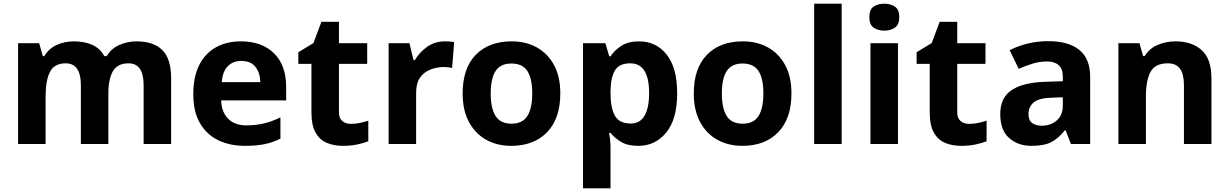

<svg xmlns="http://www.w3.org/2000/svg" viewBox="-20 -780 6657 1040"><path d="M719 -556Q812 -556 859.5 -508.5Q907 -461 907 -356V0H758V-319Q758 -437 676 -437Q617 -437 592 -395Q567 -353 567 -274V0H418V-319Q418 -437 336 -437Q274 -437 250.5 -390.5Q227 -344 227 -257V0H78V-546H192L212 -476H220Q245 -518 288.5 -537Q332 -556 379 -556Q439 -556 481 -536.5Q523 -517 545 -476H558Q583 -518 627.5 -537Q672 -556 719 -556Z M1285 -556Q1398 -556 1464 -491.5Q1530 -427 1530 -308V-236H1178Q1180 -173 1215.5 -137Q1251 -101 1314 -101Q1367 -101 1410 -111.5Q1453 -122 1499 -144V-29Q1459 -9 1414.5 0.5Q1370 10 1307 10Q1225 10 1162 -20.5Q1099 -51 1063 -113Q1027 -175 1027 -269Q1027 -365 1059.5 -428.5Q1092 -492 1150 -524Q1208 -556 1285 -556ZM1286 -450Q1243 -450 1214.5 -422Q1186 -394 1181 -335H1390Q1389 -385 1364 -417.5Q1339 -450 1286 -450Z M1881 -109Q1906 -109 1929 -114Q1952 -119 1975 -126V-15Q1951 -5 1915.5 2.5Q1880 10 1838 10Q1789 10 1750.5 -6Q1712 -22 1689.5 -61.5Q1667 -101 1667 -171V-434H1596V-497L1678 -547L1721 -662H1816V-546H1969V-434H1816V-171Q1816 -140 1834 -124.5Q1852 -109 1881 -109Z M2390 -556Q2401 -556 2416 -555Q2431 -554 2440 -552L2429 -412Q2422 -414 2408.5 -415.5Q2395 -417 2385 -417Q2347 -417 2312 -403.5Q2277 -390 2255.5 -360Q2234 -330 2234 -278V0H2085V-546H2198L2220 -454H2227Q2251 -496 2293 -526Q2335 -556 2390 -556Z M3015 -274Q3015 -138 2943.5 -64Q2872 10 2749 10Q2673 10 2613.5 -23Q2554 -56 2520 -119.5Q2486 -183 2486 -274Q2486 -410 2557 -483Q2628 -556 2752 -556Q2829 -556 2888 -523Q2947 -490 2981 -427.5Q3015 -365 3015 -274ZM2638 -274Q2638 -193 2664.5 -151.5Q2691 -110 2751 -110Q2810 -110 2836.5 -151.5Q2863 -193 2863 -274Q2863 -355 2836.5 -395.5Q2810 -436 2750 -436Q2691 -436 2664.5 -395.5Q2638 -355 2638 -274Z M3442 -556Q3534 -556 3591 -484.5Q3648 -413 3648 -274Q3648 -135 3589 -62.5Q3530 10 3438 10Q3379 10 3344 -11.5Q3309 -33 3287 -60H3279Q3287 -18 3287 20V240H3138V-546H3259L3280 -475H3287Q3309 -508 3346 -532Q3383 -556 3442 -556ZM3394 -437Q3336 -437 3312.5 -401Q3289 -365 3287 -291V-275Q3287 -196 3310.5 -153.5Q3334 -111 3396 -111Q3447 -111 3471.5 -153.5Q3496 -196 3496 -276Q3496 -437 3394 -437Z M4267 -274Q4267 -138 4195.5 -64Q4124 10 4001 10Q3925 10 3865.5 -23Q3806 -56 3772 -119.5Q3738 -183 3738 -274Q3738 -410 3809 -483Q3880 -556 4004 -556Q4081 -556 4140 -523Q4199 -490 4233 -427.5Q4267 -365 4267 -274ZM3890 -274Q3890 -193 3916.5 -151.5Q3943 -110 4003 -110Q4062 -110 4088.5 -151.5Q4115 -193 4115 -274Q4115 -355 4088.5 -395.5Q4062 -436 4002 -436Q3943 -436 3916.5 -395.5Q3890 -355 3890 -274Z M4539 0H4390V-760H4539Z M4770 -760Q4803 -760 4827 -744.5Q4851 -729 4851 -687Q4851 -646 4827 -630Q4803 -614 4770 -614Q4736 -614 4712.5 -630Q4689 -646 4689 -687Q4689 -729 4712.5 -744.5Q4736 -760 4770 -760ZM4844 -546V0H4695V-546Z M5230 -109Q5255 -109 5278 -114Q5301 -119 5324 -126V-15Q5300 -5 5264.5 2.5Q5229 10 5187 10Q5138 10 5099.5 -6Q5061 -22 5038.5 -61.5Q5016 -101 5016 -171V-434H4945V-497L5027 -547L5070 -662H5165V-546H5318V-434H5165V-171Q5165 -140 5183 -124.5Q5201 -109 5230 -109Z M5658 -557Q5768 -557 5826.5 -509.5Q5885 -462 5885 -364V0H5781L5752 -74H5748Q5713 -30 5674 -10Q5635 10 5567 10Q5494 10 5446 -32.5Q5398 -75 5398 -163Q5398 -250 5459 -291.5Q5520 -333 5642 -337L5737 -340V-364Q5737 -407 5714.5 -427Q5692 -447 5652 -447Q5612 -447 5574 -435.5Q5536 -424 5498 -407L5449 -508Q5493 -531 5546.5 -544Q5600 -557 5658 -557ZM5679 -251Q5607 -249 5579 -225Q5551 -201 5551 -162Q5551 -128 5571 -113.5Q5591 -99 5623 -99Q5671 -99 5704 -127.5Q5737 -156 5737 -208V-253Z M6348 -556Q6436 -556 6489 -508.5Q6542 -461 6542 -356V0H6393V-319Q6393 -378 6372 -407.5Q6351 -437 6305 -437Q6237 -437 6212 -390.5Q6187 -344 6187 -257V0H6038V-546H6152L6172 -476H6180Q6206 -518 6251.5 -537Q6297 -556 6348 -556Z"/></svg>

Font: Noto Sans Bengali
Style: Bold
Weight: 700
Designer: Jelle Bosma - Monotype Design Team
Foundry: Monotype Imaging Inc.
Version: Version 2.003; ttfautohint (v1.8.4.7-5d5b)